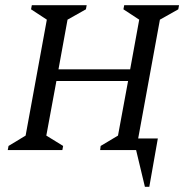

<svg xmlns="http://www.w3.org/2000/svg" viewBox="-20 -580 722 742"><path d="M10 0 13 -16 79 -56 161 -504 100 -544 103 -560H315L312 -544L241 -504L206 -312H483L518 -504L457 -544L460 -560H672L669 -544L598 -504L514 -45H590L557 142H540L506 0H367L369 -16L436 -56L475 -267H198L159 -56L224 -16L221 0Z"/></svg>

Font: Spectral SC
Style: Italic
Weight: 400
Italic angle: -10°
Designer: Jean-Baptiste Levee
Foundry: Production Type
Version: Version 2.001